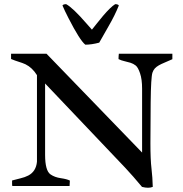

<svg xmlns="http://www.w3.org/2000/svg" viewBox="-20 -894 882 923"><path d="M714.4 4.4Q694.3 12.7 662.6 4.4Q619.1 -47.9 582.5 -86.9L196.8 -492.7V-149.9Q196.8 -73.7 222.7 -55.7Q243.2 -41.5 272.5 -37.4Q301.8 -33.2 315.9 -25.9Q315.9 -13.2 314.5 0H39.1Q38.1 -3.9 38.1 -7.8V-26.4Q58.6 -32.2 78.9 -36.9Q99.1 -41.5 116.2 -50.3Q153.3 -69.8 157.7 -116.7V-532.7Q135.3 -568.8 102.5 -585Q87.4 -591.8 70.3 -596.9Q53.2 -602.1 33.2 -610.4V-635.7H203.6L663.1 -160.6V-467.8Q663.1 -512.7 653.3 -541.5Q643.6 -570.3 632.3 -579.1Q621.1 -587.9 607.2 -592.3Q593.3 -596.7 578.4 -599.9Q563.5 -603 549.8 -609.9Q549.8 -622.6 551.3 -635.7H808.6V-609.4Q787.1 -599.6 771 -593Q754.9 -586.4 743.4 -579.8Q731.9 -573.2 724.6 -565.4Q717.3 -557.6 712.9 -544.9Q705.6 -522.5 704.3 -401.9Q703.1 -281.2 703.1 -204.1Q703.1 -127 708.3 -83.5Q713.4 -40 714.4 4.4ZM280.3 -867.7Q284.2 -874 297.9 -874Q329.6 -857.4 396 -780.8Q411.6 -762.7 421.9 -751.5Q432.1 -764.2 446 -781.7Q460 -799.3 475.1 -817.4Q511.7 -860.4 533.7 -874Q547.4 -874 551.3 -867.7Q532.2 -819.8 500.5 -765.4Q468.8 -710.9 457 -689Q419.9 -679.2 390.1 -679.2Q363.8 -700.2 309.1 -807.1Q290.5 -843.3 280.3 -867.7Z"/></svg>

Font: RadleyRegular
Style: Regular
Weight: 400
Designer: vernon adams
Foundry: vernon adams
Version: Version 1.000;PS 001.001;hotconv 1.0.56